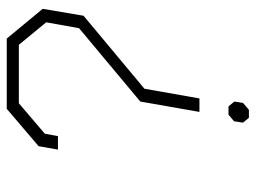

<svg xmlns="http://www.w3.org/2000/svg" viewBox="-112 -628 740 555"><g transform="rotate(-90 257.5 -350.0)"><path d="M242 -314 454 -491 471 -586 406 -665H237L149 -590L142 -552H103L113 -608L221 -700H424L510 -596L490 -478L279 -302L251 -143H212ZM181 -17 185 -43 204 -59H228L242 -42L238 -17L218 0H195Z"/></g></svg>

Font: Chakra Petch ExtraLight
Style: Italic
Weight: 275
Italic angle: -10°
Designer: Katatrad Aksorn Co.,Ltd.
Foundry: Cadson Demak Co.,Ltd.
Version: Version 1.000; ttfautohint (v1.6)